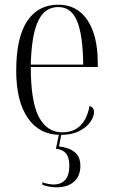

<svg xmlns="http://www.w3.org/2000/svg" viewBox="-20 -564 479 817"><path d="M238 10Q148 10 98.5 -61.5Q49 -133 49 -263Q49 -404 95.5 -474Q142 -544 228 -544Q308 -544 352 -478.5Q396 -413 396 -296V-279H111Q111 -131 145.5 -66Q180 -1 245 -1Q293 -1 322 -29.5Q351 -58 361 -113Q380 -107 380 -87Q380 -67 364 -44.5Q348 -22 316.5 -6Q285 10 238 10ZM334 -289Q333 -412 308.5 -473Q284 -534 228 -534Q170 -534 142 -474Q114 -414 111 -289ZM220 233Q189 233 160 222V212Q188 221 208 221Q240 221 257.5 201.5Q275 182 275 140Q275 106 261 89Q247 72 218 69L232 2H242L231 59Q274 64 298 83.5Q322 103 322 142Q322 184 295.5 208.5Q269 233 220 233Z"/></svg>

Font: Noto Serif Display Condensed Light
Style: Regular
Weight: 300
Width: 3
Designer: Monotype Design Team
Foundry: Monotype Imaging Inc.
Version: Version 2.009